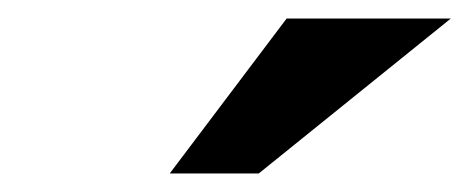

<svg xmlns="http://www.w3.org/2000/svg" viewBox="-20 -844 506 207"><path d="M163 -657H259L466 -824H289Z"/></svg>

Font: Geom SemiBold
Style: Bold Italic
Weight: 600
Italic angle: -10°
Version: Version 1.102